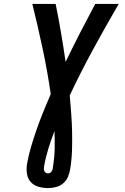

<svg xmlns="http://www.w3.org/2000/svg" viewBox="-20 -755 640 980"><path d="M225 205Q200 205 176 198Q152 191 136.5 173.5Q121 156 117.5 131Q114 106 118 81Q126 36 139.5 -9Q153 -54 168.5 -98.5Q184 -143 202 -187Q220 -231 239 -275Q222 -392 197.5 -507Q173 -622 145 -735H264Q279 -661 291.5 -587.5Q304 -514 315 -439Q351 -514 389 -588Q427 -662 466 -735H586Q519 -620 455.5 -503.5Q392 -387 336 -268Q340 -222 343.5 -175Q347 -128 348 -81Q349 -34 347.5 14Q346 62 338 109Q335 129 326.5 148.5Q318 168 301.5 181.5Q285 195 264.5 200Q244 205 225 205ZM225 130Q231 130 236 127Q241 124 244 119Q247 114 248.5 109Q250 104 250 98Q258 52 259 6Q260 -40 258 -86Q241 -42 227 3Q213 48 205 94Q204 100 204 106.5Q204 113 206.5 118.5Q209 124 214 127Q219 130 225 130Z"/></svg>

Font: Iosevka Curly Slab Extended
Style: Bold Italic
Weight: 700
Width: 7
Italic angle: -9°
Monospace: yes
Designer: Belleve Invis
Foundry: Belleve Invis
Version: Version 11.0.0; ttfautohint (v1.8.3)